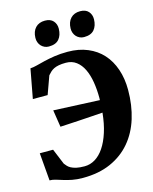

<svg xmlns="http://www.w3.org/2000/svg" viewBox="-140 -1060 926 1163"><g transform="rotate(-15 322.5 -479.0)"><path d="M164.6 -430.7 453.6 -417.5Q453.6 -421.4 453.9 -424.6Q454.1 -427.7 454.1 -431.6Q454.1 -484.4 446.3 -531.2Q438.5 -578.1 421.6 -613.3Q404.8 -648.4 377.7 -668.9Q350.6 -689.5 312.5 -689.5Q286.1 -689.5 268.1 -686Q250 -682.6 237.3 -676.3Q224.6 -669.9 215.3 -661.4Q206.1 -652.8 196.8 -642.1L155.8 -528.8H63L97.2 -712.4Q116.2 -713.4 139.2 -719.5Q162.1 -725.6 191.4 -732.7Q220.7 -739.7 257.3 -745.4Q293.9 -751 340.3 -751Q409.7 -751 464.6 -728Q519.5 -705.1 557.1 -663.6Q594.7 -622.1 614.7 -563.5Q634.8 -504.9 634.8 -434.1Q634.8 -337.4 609.4 -255.6Q584 -173.8 533.4 -114.5Q482.9 -55.2 408 -22Q333 11.2 233.9 11.2Q195.3 11.2 166.3 5.4Q137.2 -0.5 113.8 -7.8Q90.3 -15.1 71 -21Q51.8 -26.9 33.2 -26.9L18.6 -200.7H102.1L142.6 -102.5Q148.4 -95.2 155.8 -86.7Q163.1 -78.1 176.3 -70.8Q189.5 -63.5 209.7 -58.8Q230 -54.2 261.2 -54.2Q296.4 -54.2 327.6 -73.2Q358.9 -92.3 383.5 -128.9Q408.2 -165.5 425.3 -218.8Q442.4 -272 449.2 -340.3Q413.6 -337.9 374.3 -335.2Q335 -332.5 298.3 -330.3Q261.7 -328.1 230.7 -326.4Q199.7 -324.7 181.2 -323.7ZM239.7 -811Q225.1 -811 212.9 -816.7Q200.7 -822.3 191.9 -831.8Q183.1 -841.3 178.2 -854.5Q173.3 -867.7 173.8 -882.8Q174.8 -922.9 196.5 -945.8Q218.3 -968.8 255.9 -968.8Q290.5 -968.8 308.1 -949Q325.7 -929.2 325.2 -899.9Q324.2 -858.9 303.7 -835Q283.2 -811 239.7 -811ZM460.4 -811Q445.8 -811 433.6 -816.7Q421.4 -822.3 412.6 -831.8Q403.8 -841.3 398.9 -854.5Q394 -867.7 394.5 -882.8Q395.5 -922.9 417.2 -945.8Q439 -968.8 476.6 -968.8Q511.2 -968.8 528.8 -949Q546.4 -929.2 545.9 -899.9Q544.9 -858.9 524.4 -835Q503.9 -811 460.4 -811Z"/></g></svg>

Font: Merriweather UltraBold
Style: Italic
Weight: 900
Italic angle: -7°
Designer: Eben Sorkin ( eben@eyebytes.com )
Foundry: Eben Sorkin ( eben@eyebytes.com )
Version: Version 1.52; ttfautohint (v1.4.1)